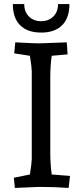

<svg xmlns="http://www.w3.org/2000/svg" viewBox="-20 -918 403 943"><path d="M227 -538V-167Q227 -110 234 -61L324 -54L317 5Q251 0 171 0L53 5L48 -45L127 -61Q136 -120 136 -137V-568Q136 -586 127 -644L50 -656L55 -710Q151 -705 171 -705L308 -710L312 -651L234 -644Q227 -595 227 -538ZM265 -898H321Q321 -830 285 -794Q249 -758 182 -758Q115 -758 79 -794Q43 -830 43 -898H99Q99 -860 122 -837Q145 -814 182 -814Q219 -814 242 -837Q265 -860 265 -898Z"/></svg>

Font: Andada SC
Style: Regular
Weight: 400
Designer: Carolina Giovagnoli
Foundry: Carolina Giovagnoli
Version: Version 1.003